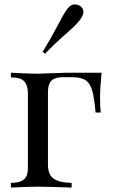

<svg xmlns="http://www.w3.org/2000/svg" viewBox="-20 -840 505 860"><path d="M431.2 -335.9H408.2Q402.3 -400.4 393.6 -432.6Q384.8 -464.8 365.2 -479.5Q344.7 -494.1 304.2 -494.1H261.2Q212.9 -494.1 201.2 -464.8Q194.3 -449.2 194.8 -420.9V-103Q194.8 -56.6 221.2 -39.1Q247.6 -21.5 300.8 -21V0Q177.7 -3.9 149.4 -3.9Q121.1 -3.9 28.8 0V-21Q84 -21 97.7 -49.3Q105.5 -64.9 105 -92.8V-420.9Q104.5 -473.6 73.2 -486.3Q56.6 -493.2 28.8 -493.2V-514.2Q112.3 -509.8 148.9 -509.8L278.8 -514.2H435.1Q428.2 -447.8 428.2 -403.3Q428.2 -358.9 431.2 -335.9ZM353.5 -785.2Q353.5 -756.8 289.1 -700.7Q224.6 -644.5 181.6 -599.1L170.9 -607.9Q202.6 -658.2 234.4 -718.8Q265.6 -779.3 281.2 -799.8Q296.9 -820.3 313.5 -820.3Q330.1 -820.3 341.8 -811Q353.5 -801.8 353.5 -785.2Z"/></svg>

Font: PlayfairDisplay-Regular
Style: Regular
Weight: 400
Designer: Claus Eggers Sørensen
Foundry: Claus Eggers Sørensen
Version: Version 1.002;PS 001.002;hotconv 1.0.70;makeotf.lib2.5.58329